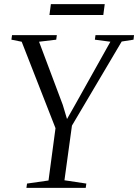

<svg xmlns="http://www.w3.org/2000/svg" viewBox="-20 -914 672 934"><path d="M108.5 0 111.5 -21 216 -36 250 -290.5 85.5 -711 35.5 -721 38.5 -743H256.5L253.5 -721L170 -711L285.5 -403.5L306 -335L346 -405.5L517 -711L441.5 -721L444.5 -743H632L629.5 -721L572 -712L330 -303L293.5 -37L400 -21L397 0ZM227.5 -894H489.5L482.5 -841H220.5Z"/></svg>

Font: Merriweather 120pt Light
Style: Italic
Weight: 300
Italic angle: -7.8°
Version: Version 2.101